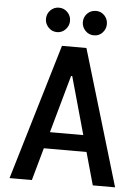

<svg xmlns="http://www.w3.org/2000/svg" viewBox="-59 -940 719 986"><g transform="rotate(5 300.0 -447.0)"><path d="M28 0 237 -700H363L572 0H457L410 -168H190L143 0ZM297 -550 214 -253H386L303 -550ZM396 -768Q369 -768 351 -787Q333 -806 333 -831Q333 -857 351 -875.5Q369 -894 396 -894Q422 -894 439.5 -875.5Q457 -857 457 -831Q457 -806 439.5 -787Q422 -768 396 -768ZM205 -768Q179 -768 161 -787Q143 -806 143 -831Q143 -857 161 -875.5Q179 -894 205 -894Q231 -894 249 -875.5Q267 -857 267 -831Q267 -806 249 -787Q231 -768 205 -768Z"/></g></svg>

Font: DM Mono Medium
Style: Regular
Weight: 500
Designer: Colophon Foundry
Foundry: Colophon Foundry
Version: Version 1.000; ttfautohint (v1.8.2.53-6de2)